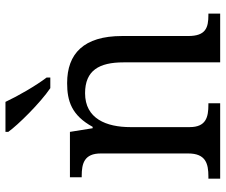

<svg xmlns="http://www.w3.org/2000/svg" viewBox="-80 -726 806 685"><g transform="rotate(-90 322.5 -383.0)"><path d="M351 -606H389V-619C360 -657 323 -721 302 -766H195V-756C220 -721 298 -642 351 -606ZM28 0H297V-42H292C248 -42 212 -50 212 -109V-320C212 -406 242 -482 333 -482C414 -482 443 -432 443 -345V0H617V-42H612C567 -42 537 -51 537 -114V-350C537 -487 474 -546 369 -546C305 -546 254 -530 213 -455H208L195 -536H33V-494H38C82 -494 118 -485 118 -426V-114C118 -51 81 -42 36 -42H28Z"/></g></svg>

Font: Noto Serif Thai
Style: Regular
Weight: 400
Designer: Monotype Design Team
Foundry: Monotype Imaging Inc.
Version: Version 1.901